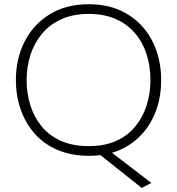

<svg xmlns="http://www.w3.org/2000/svg" viewBox="-20 -746 858 931"><path d="M667.5 165.5Q635.5 140 603.2 114.5Q571 89 538.5 63L455 -3.5L483.5 -35.5L579.5 38Q611 62 642.5 86.2Q674 110.5 713.5 141ZM412.5 9.5Q325 9.5 258.5 -19.2Q192 -48 147.2 -99.2Q102.5 -150.5 79.8 -216.8Q57 -283 57 -357.5Q57 -461.5 99.5 -544.8Q142 -628 221.2 -676.8Q300.5 -725.5 410.5 -725.5Q494.5 -725.5 559.5 -697Q624.5 -668.5 669.8 -618Q715 -567.5 738.2 -501Q761.5 -434.5 761.5 -358Q761.5 -252.5 719.2 -169.5Q677 -86.5 598.8 -38.5Q520.5 9.5 412.5 9.5ZM410.5 -37.5Q489 -37.5 545.5 -63.8Q602 -90 638.2 -135.5Q674.5 -181 692 -238.2Q709.5 -295.5 709.5 -358Q709.5 -425 690.8 -483.2Q672 -541.5 634.5 -585.2Q597 -629 541 -653.8Q485 -678.5 410.5 -678.5Q333.5 -678.5 276.8 -652.5Q220 -626.5 182.8 -581.2Q145.5 -536 127.2 -478.5Q109 -421 109 -358Q109 -294.5 126.8 -236.8Q144.5 -179 181.2 -134Q218 -89 275 -63.2Q332 -37.5 410.5 -37.5Z"/></svg>

Font: Commissioner Thin ExtraLight
Style: Regular
Weight: 250
Version: Version 1.000